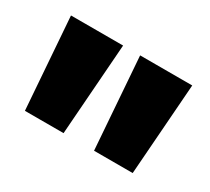

<svg xmlns="http://www.w3.org/2000/svg" viewBox="-66 -826 514 469"><g transform="rotate(30 191.0 -591.0)"><path d="M39 -462 20 -720H167L148 -462ZM234 -462 215 -720H362L343 -462Z"/></g></svg>

Font: Bricolage Grotesque 12pt ExtraBold
Style: Regular
Weight: 800
Designer: Mathieu Triay
Foundry: Atelier Triay
Version: Version 1.001; ttfautohint (v1.8.4.7-5d5b);gftools[0.9.33.de